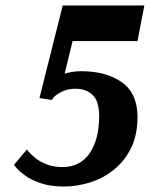

<svg xmlns="http://www.w3.org/2000/svg" viewBox="-20 -670 547 701"><path d="M482 -520H245L216 -401Q229 -405 244 -407.5Q259 -410 276 -410Q368 -410 425 -369.5Q482 -329 482 -243Q482 -177 458.5 -129.5Q435 -82 396 -50.5Q357 -19 309 -4Q261 11 213 11Q164 11 129 -1Q94 -13 72.5 -28.5Q51 -44 41 -56Q31 -68 31 -68L78 -124Q78 -124 86 -114.5Q94 -105 110.5 -92Q127 -79 151.5 -69.5Q176 -60 208 -60Q272 -60 307 -110Q342 -160 342 -247Q342 -300 318.5 -323Q295 -346 255 -346Q228 -346 207.5 -336Q187 -326 176 -315L170 -305L124 -312L209 -650H507Z"/></svg>

Font: Arsenal SC
Style: Bold Italic
Weight: 700
Italic angle: -9.10001°
Designer: Andrij Shevchenko
Foundry: Stairsfor
Version: Version 2.001; ttfautohint (v1.8.4.7-5d5b)